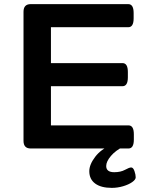

<svg xmlns="http://www.w3.org/2000/svg" viewBox="-20 -720 718 931"><path d="M129 0Q94 0 94 -37V-663Q94 -700 129 -700H602Q628 -700 628 -657V-631Q628 -588 602 -588H227V-414H574Q600 -414 600 -371V-345Q600 -302 574 -302H227V-112H603Q629 -112 629 -69V-43Q629 0 603 0ZM522 191Q470 191 441.5 170Q413 149 413 110Q413 78 441.5 40.5Q470 3 520 -17L580 -10Q541 9 518 36Q495 63 495 85Q495 115 534 115Q565 115 586 103.5Q607 92 616 92Q626 92 632 109.5Q638 127 638 140Q638 151 621 163Q604 175 577 183Q550 191 522 191Z"/></svg>

Font: Asap Expanded SemiBold
Style: Regular
Weight: 600
Width: 7
Designer: Pablo Cosgaya
Foundry: Omnibus-Type
Version: Version 3.001; ttfautohint (v1.8.4.7-5d5b)